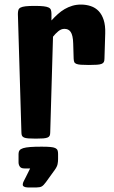

<svg xmlns="http://www.w3.org/2000/svg" viewBox="-20 -613 505 849"><path d="M59.1 -551.3Q59.1 -561.5 61.3 -568.6Q63.5 -575.7 71 -579.6Q78.6 -583.5 93.5 -585.2Q108.4 -586.9 133.3 -586.9Q158.2 -586.9 172.9 -585.2Q187.5 -583.5 195.3 -579.6Q203.1 -575.7 205.3 -568.6Q207.5 -561.5 207.5 -551.3V-522.5Q221.2 -537.6 235.6 -550.5Q250 -563.5 265.9 -572.8Q281.7 -582 299.6 -587.4Q317.4 -592.8 337.9 -592.8Q361.3 -592.8 381.6 -585.9Q401.9 -579.1 416.3 -564Q430.7 -548.8 438.5 -524.7Q446.3 -500.5 445.3 -465.8L441.9 -353.5Q441.9 -344.2 439.2 -338.9Q436.5 -333.5 429.2 -330.6Q421.9 -327.6 408.4 -326.7Q395 -325.7 373 -325.7Q351.1 -325.7 337.9 -326.7Q324.7 -327.6 317.6 -330.6Q310.5 -333.5 308.3 -338.9Q306.2 -344.2 305.7 -353.5L303.7 -420.4Q303.2 -439.5 300.3 -452.1Q297.4 -464.8 292.2 -472.2Q287.1 -479.5 280.3 -482.4Q273.4 -485.4 264.6 -485.4Q250.5 -485.4 237.5 -474.6Q224.6 -463.9 214.4 -450.7L202.1 -27.8Q202.1 -18.6 199.7 -13.2Q197.3 -7.8 190.4 -4.9Q183.6 -2 171.1 -1Q158.7 0 138.2 0Q117.7 0 105.2 -1Q92.8 -2 86.2 -4.9Q79.6 -7.8 77.1 -13.2Q74.7 -18.6 74.7 -27.8ZM164.1 35.6Q188 35.6 202.4 36.9Q216.8 38.1 224.4 41.7Q231.9 45.4 234.4 51.5Q236.8 57.6 236.8 67.4V90.8Q236.8 101.6 234.6 112.8Q232.4 124 222.2 138.2L183.1 192.4Q172.9 206.5 164.8 211.2Q156.7 215.8 142.6 215.8H102.5Q93.3 215.8 86.9 212.6Q80.6 209.5 80.6 203.6Q80.6 196.3 84.7 188.7Q88.9 181.2 93.3 171.9L113.3 131.8H87.9Q73.2 131.8 67.6 123.5Q62 115.2 62 105V67.4Q62 58.1 66.4 52Q70.8 45.9 82.3 42.2Q93.8 38.6 113.5 37.1Q133.3 35.6 164.1 35.6Z"/></svg>

Font: Denk One
Style: Regular
Weight: 400
Designer: Irina Smirnova
Foundry: Irina Smirnova
Version: Version 1.002